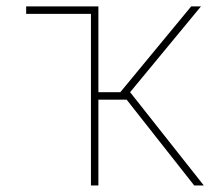

<svg xmlns="http://www.w3.org/2000/svg" viewBox="-20 -565 675 585"><path d="M279.8 -545.5V-284.1H346.6L562.5 -545.5H592.3L376.4 -284.1L600.9 0H571.7L365.8 -261.4H279.8V0H257.1V-522.7H59.7V-545.5Z"/></svg>

Font: Inter P Thin
Style: Regular
Weight: 100
Designer: Rasmus Andersson
Foundry: rsms
Version: Version 3.018;git-588b23468